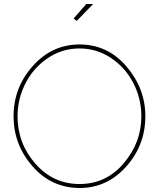

<svg xmlns="http://www.w3.org/2000/svg" viewBox="-20 -938 797 963"><path d="M379 5Q237 4 142.5 -104.5Q48 -213 48 -355Q48 -499 144.5 -607Q241 -715 379 -715Q520 -715 614.5 -604.5Q709 -494 709 -355Q709 -210 613 -102.5Q517 5 379 5ZM68 -355Q68 -219 157.5 -117Q247 -15 379 -15Q512 -15 600.5 -119Q689 -223 689 -355Q689 -443 649 -521Q609 -599 537 -647Q465 -695 379 -695Q290 -695 217.5 -645Q145 -595 106.5 -517.5Q68 -440 68 -355ZM447 -918 365 -833 349 -845 413 -918Z"/></svg>

Font: Raleway
Style: Thin
Weight: 100
Designer: Matt McInerney, Pablo Impallari, Rodrigo Fuenzalida
Foundry: Matt McInerney, Pablo Impallari, Rodrigo Fuenzalida
Version: Version 3.000